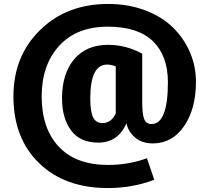

<svg xmlns="http://www.w3.org/2000/svg" viewBox="-20 -730 1060 972"><path d="M527 -503Q619 -503 700 -458V-211Q700 -150 710.5 -126Q721 -102 747 -102Q830 -102 830 -314Q830 -448 754 -521.5Q678 -595 526 -595Q368 -595 279.5 -498Q191 -401 191 -242Q191 -80 277.5 12.5Q364 105 527 105Q631 105 724 71L761 180Q651 222 526 222Q308 222 178 96Q48 -30 48 -242Q48 -446 183 -578Q318 -710 527 -710Q630 -710 715.5 -677.5Q801 -645 856.5 -590Q912 -535 942 -464.5Q972 -394 972 -316Q972 -179 912 -91.5Q852 -4 754 -4Q698 -4 663.5 -34Q629 -64 620 -106Q578 -8 477 -8Q386 -8 340 -69.5Q294 -131 294 -233Q294 -357 355.5 -430Q417 -503 527 -503ZM498 -107Q544 -107 566 -156V-394Q543 -403 522 -403Q437 -403 437 -232Q437 -164 451.5 -135.5Q466 -107 498 -107Z"/></svg>

Font: Fira Sans
Style: Bold
Weight: 700
Designer: bBox Type GmbH & Carrois Corporate GbR & Edenspiekermann AG
Foundry: bBox Type GmbH & Carrois Corporate GbR & Edenspiekermann AG
Version: Version 4.301;PS 004.301;hotconv 1.0.88;makeotf.lib2.5.64775